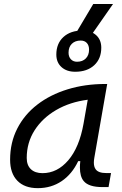

<svg xmlns="http://www.w3.org/2000/svg" viewBox="-20 -952 626 982"><path d="M173.3 10.3Q105.5 10.3 68.6 -27.8Q31.7 -65.9 31.7 -135.3Q31.7 -223.1 68.4 -294.7Q105 -366.2 170.9 -417Q236.8 -467.8 325.7 -495.1Q414.6 -522.5 519 -522.5H528.3L462.4 -145Q460 -131.3 460 -120.6Q460 -99.1 469.2 -86.4Q482.9 -66.9 522.9 -66.9H547.9L535.2 4.9H504.4Q433.6 4.9 408.2 -25.9Q388.7 -48.8 388.7 -95.7Q388.7 -110.4 390.6 -127.9H379.9Q348.6 -61.5 295.4 -25.6Q242.2 10.3 173.3 10.3ZM197.3 -66.4Q272.9 -66.4 329.3 -132.3Q385.7 -198.2 407.2 -319.3L428.7 -441.9Q337.4 -430.2 267.1 -389.2Q196.8 -348.1 156.7 -285.2Q116.7 -222.2 116.7 -144Q116.7 -106.9 137.9 -86.7Q159.2 -66.4 197.3 -66.4ZM364.7 -585Q320.8 -585 294.4 -608.9Q268.1 -632.8 268.1 -672.9Q268.1 -729.5 304.4 -762.7Q340.8 -795.9 401.9 -795.9Q445.3 -795.9 471.7 -772.2Q498 -748.5 498 -708Q498 -651.9 461.9 -618.4Q425.8 -585 364.7 -585ZM374 -636.2Q402.3 -636.2 418.9 -653.1Q435.5 -669.9 435.5 -698.2Q435.5 -719.7 424.1 -732.2Q412.6 -744.6 392.6 -744.6Q364.3 -744.6 347.4 -728Q330.6 -711.4 330.6 -682.6Q330.6 -661.6 342.5 -648.9Q354.5 -636.2 374 -636.2ZM346.7 -746.1 457 -931.6H558.1L428.7 -746.1Z"/></svg>

Font: CaskaydiaCove NFP SemiLight
Style: Italic
Weight: 350
Italic angle: -10°
Designer: Aaron Bell
Foundry: Saja Typeworks
Version: Version 2111.001; VTT 6.35;Nerd Fonts 3.1.1